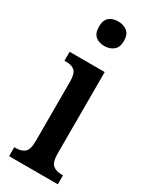

<svg xmlns="http://www.w3.org/2000/svg" viewBox="-199 -807 677 853"><g transform="rotate(30 139.5 -380.5)"><path d="M136 -635Q108 -635 90.5 -650Q73 -665 73 -698Q73 -732 90.5 -746.5Q108 -761 136 -761Q163 -761 182 -746.5Q201 -732 201 -698Q201 -665 182 -650Q163 -635 136 -635ZM15 0V-46H24Q51 -46 67.5 -59.5Q84 -73 84 -117V-421Q84 -463 69 -476.5Q54 -490 28 -490H16V-536H196V-119Q196 -74 212.5 -60Q229 -46 256 -46H265V0Z"/></g></svg>

Font: Noto Serif Tamil ExtraCondensed SemiBold
Style: Regular
Weight: 600
Width: 2
Designer: Indian Type Foundry, Tom Grace, and the Monotype Design Team
Foundry: Monotype Imaging Inc.
Version: Version 2.004; ttfautohint (v1.8.4.7-5d5b)